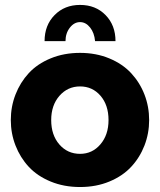

<svg xmlns="http://www.w3.org/2000/svg" viewBox="-20 -750 650 780"><path d="M246.1 -583H161.1Q161.1 -647.5 201.7 -688.7Q242.2 -730 305.2 -730Q368.7 -730 408.9 -688.7Q449.2 -647.5 449.2 -583H366.2Q363.3 -616.7 345.9 -638.4Q328.6 -660.2 305.2 -660.2Q281.2 -660.2 263.7 -637.5Q246.1 -614.7 246.1 -583ZM23.9 -262.2Q23.9 -316.9 43 -366Q62 -415 96.9 -452.9Q131.8 -490.7 185.8 -512.9Q239.7 -535.2 305.2 -535.2Q370.1 -535.2 423.8 -512.9Q477.5 -490.7 512.7 -452.9Q547.9 -415 566.9 -366Q585.9 -316.9 585.9 -262.2Q585.9 -208 566.9 -158.9Q547.9 -109.9 512.9 -72.3Q478 -34.7 424.3 -12.5Q370.6 9.8 305.2 9.8Q239.7 9.8 185.8 -12.5Q131.8 -34.7 96.9 -72.3Q62 -109.9 43 -158.9Q23.9 -208 23.9 -262.2ZM305.2 -125Q355 -125 387.9 -163.6Q420.9 -202.1 420.9 -262.2Q420.9 -323.2 388.2 -361.1Q355.5 -398.9 305.2 -398.9Q254.9 -398.9 221.4 -360.6Q188 -322.3 188 -262.2Q188 -201.2 221.2 -163.1Q254.4 -125 305.2 -125Z"/></svg>

Font: Rawline ExtraBold
Style: Regular
Weight: 800
Designer: Matt McInerney, Pablo Impallari, Rodrigo Fuenzalida
Foundry: Matt McInerney, Pablo Impallari, Rodrigo Fuenzalida
Version: Version 4.020;PS 004.020;hotconv 1.0.88;makeotf.lib2.5.64775